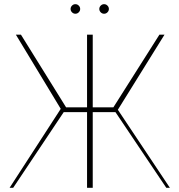

<svg xmlns="http://www.w3.org/2000/svg" viewBox="-20 -892 852 912"><path d="M420.5 -727.3V-382.1H518.5L737.2 -727.3H761.4L539.8 -370.7L786.9 0H769.9L528.4 -359.4H420.5V0H393.5V-359.4H282.7L42.6 0H25.6L268.5 -375L55.4 -727.3H79.5L294 -382.1H393.5V-727.3ZM338.1 -826.7Q328.8 -826.7 322.1 -833.5Q315.3 -840.2 315.3 -849.4Q315.3 -858.7 322.1 -865.4Q328.8 -872.2 338.1 -872.2Q347.3 -872.2 354 -865.4Q360.8 -858.7 360.8 -849.4Q360.8 -840.2 354 -833.5Q347.3 -826.7 338.1 -826.7ZM474.4 -826.7Q465.2 -826.7 458.5 -833.5Q451.7 -840.2 451.7 -849.4Q451.7 -858.7 458.5 -865.4Q465.2 -872.2 474.4 -872.2Q483.7 -872.2 490.4 -865.4Q497.2 -858.7 497.2 -849.4Q497.2 -840.2 490.4 -833.5Q483.7 -826.7 474.4 -826.7Z"/></svg>

Font: Inter Thin BETA
Style: Regular
Weight: 100
Designer: Rasmus Andersson
Foundry: rsms
Version: Version 3.011;git-f93a4a705